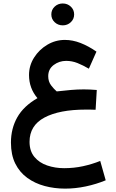

<svg xmlns="http://www.w3.org/2000/svg" viewBox="-20 -757 674 1114"><path d="M277.8 -673.3Q277.8 -700.2 297.1 -718.5Q316.4 -736.8 344.2 -736.8Q371.6 -736.8 390.9 -718.5Q410.2 -700.2 410.2 -673.3Q410.2 -646.5 390.9 -628.2Q371.6 -609.9 344.2 -609.9Q316.4 -609.9 297.1 -628.2Q277.8 -646.5 277.8 -673.3ZM541.5 -234.9 534.7 -120.1Q515.1 -121.1 502.7 -121.1Q490.2 -121.1 477.5 -121.1Q324.7 -121.1 238 -75Q151.4 -28.8 151.4 65.9Q151.4 119.6 179.7 153.6Q208 187.5 253.9 203.1Q299.8 218.8 352.1 218.8Q409.2 218.8 461.7 207.3Q514.2 195.8 561.5 176.8L593.3 289.1Q539.1 311.5 478.3 324.5Q417.5 337.4 357.9 337.4Q295.9 337.4 239.3 322.3Q182.6 307.1 138.4 275.1Q94.2 243.2 68.8 192.4Q43.5 141.6 43.5 70.3Q43.5 -11.2 80.3 -76.4Q117.2 -141.6 197.3 -187.5Q148.4 -245.1 148.4 -321.8Q148.4 -376.5 177.7 -422.9Q207 -469.2 254.4 -497.3Q301.8 -525.4 356.4 -525.4Q401.4 -525.4 447.3 -507.6Q493.2 -489.7 539.6 -457.5L495.6 -358.4Q461.4 -378.4 429.7 -391.1Q397.9 -403.8 363.8 -403.8Q323.7 -403.8 291.7 -380.1Q259.8 -356.4 259.8 -314.9Q259.8 -283.7 276.6 -261.7Q293.5 -239.7 309.1 -226.6Q355.5 -231.9 392.1 -235.1Q428.7 -238.3 466.3 -238.3Q485.4 -238.3 502.2 -237.5Q519 -236.8 541.5 -234.9Z"/></svg>

Font: Vazirmatn RD UI SemiBold
Style: Regular
Weight: 600
Designer: Saber Rastikerdar
Foundry: Saber Rastikerdar
Version: Version 33.003